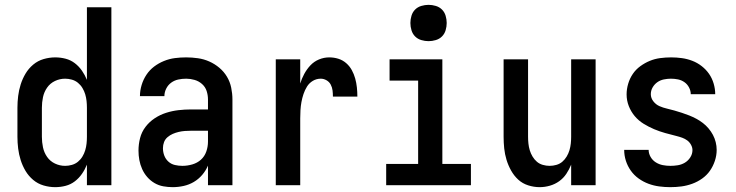

<svg xmlns="http://www.w3.org/2000/svg" viewBox="-20 -765 3040 793"><path d="M208 8Q184 8 160 1Q136 -6 117 -22Q98 -38 85.5 -59Q73 -80 65.5 -103.5Q58 -127 55 -151.5Q52 -176 52 -200V-320Q52 -344 55 -368.5Q58 -393 65.5 -416.5Q73 -440 85.5 -461Q98 -482 117 -498Q136 -514 160 -521Q184 -528 208 -528Q230 -528 251 -522.5Q272 -517 289 -504Q306 -491 318.5 -473Q331 -455 339 -435V-735H440V0H339V-85Q331 -65 318.5 -47Q306 -29 289 -16Q272 -3 251 2.5Q230 8 208 8ZM249 -80Q263 -80 277 -84Q291 -88 302 -97Q313 -106 320.5 -118.5Q328 -131 332 -144.5Q336 -158 337.5 -172Q339 -186 339 -200V-320Q339 -334 337.5 -348Q336 -362 332 -375.5Q328 -389 320.5 -401.5Q313 -414 302 -423Q291 -432 277 -436Q263 -440 249 -440Q227 -440 207 -430.5Q187 -421 174.5 -403Q162 -385 157.5 -363.5Q153 -342 153 -320V-200Q153 -178 157.5 -156.5Q162 -135 174.5 -117Q187 -99 207 -89.5Q227 -80 249 -80Z M693 8Q674 8 654.5 4.5Q635 1 618 -9Q601 -19 588 -34Q575 -49 567 -67Q559 -85 555.5 -104Q552 -123 552 -143Q552 -169 558.5 -194.5Q565 -220 581 -241Q597 -262 619 -276.5Q641 -291 666 -299Q691 -307 717 -310Q743 -313 769 -313H839V-354Q839 -372 833.5 -389Q828 -406 814.5 -418Q801 -430 783.5 -435Q766 -440 749 -440Q732 -440 716 -436.5Q700 -433 687 -423.5Q674 -414 666.5 -399Q659 -384 659 -368Q659 -368 659 -368Q659 -368 659 -368H558Q558 -368 558 -368Q558 -368 558 -368Q558 -391 565 -414Q572 -437 585 -456.5Q598 -476 616.5 -490Q635 -504 657 -513Q679 -522 702 -525Q725 -528 749 -528Q773 -528 797.5 -524.5Q822 -521 844.5 -511Q867 -501 886 -485Q905 -469 917.5 -448Q930 -427 935 -402.5Q940 -378 940 -354V0H839V-81Q830 -60 815 -42.5Q800 -25 780.5 -13.5Q761 -2 738.5 3Q716 8 693 8ZM733 -80Q754 -80 774.5 -86Q795 -92 810 -105.5Q825 -119 832 -139Q839 -159 839 -180V-225H769Q756 -225 743 -224Q730 -223 717.5 -220Q705 -217 693.5 -212Q682 -207 672 -198.5Q662 -190 657.5 -178Q653 -166 653 -153Q653 -137 658.5 -122.5Q664 -108 675.5 -97.5Q687 -87 702.5 -83.5Q718 -80 733 -80Z M1119 0V-520H1220V-420Q1226 -440 1236.5 -459.5Q1247 -479 1262 -495Q1277 -511 1297.5 -519.5Q1318 -528 1340 -528Q1359 -528 1377 -522.5Q1395 -517 1409.5 -504.5Q1424 -492 1433 -475.5Q1442 -459 1447 -441Q1452 -423 1454 -404Q1456 -385 1456 -366H1355Q1355 -379 1353.5 -391.5Q1352 -404 1346 -415.5Q1340 -427 1328.5 -433.5Q1317 -440 1305 -440Q1287 -440 1272 -431Q1257 -422 1248 -407.5Q1239 -393 1233.5 -376.5Q1228 -360 1225 -343.5Q1222 -327 1221 -310Q1220 -293 1220 -276V0Z M1575 0V-88H1707V-432H1589V-520H1807V-88H1925V0ZM1750 -595Q1735 -595 1720 -599.5Q1705 -604 1694.5 -614.5Q1684 -625 1679.5 -640Q1675 -655 1675 -670Q1675 -685 1679.5 -700Q1684 -715 1694.5 -725.5Q1705 -736 1720 -740.5Q1735 -745 1750 -745Q1765 -745 1780 -740.5Q1795 -736 1805.5 -725.5Q1816 -715 1820.5 -700Q1825 -685 1825 -670Q1825 -655 1820.5 -640Q1816 -625 1805.5 -614.5Q1795 -604 1780 -599.5Q1765 -595 1750 -595Z M2209 8Q2185 8 2161.5 0.5Q2138 -7 2120.5 -23Q2103 -39 2091 -60.5Q2079 -82 2072 -105Q2065 -128 2062.5 -152Q2060 -176 2060 -200V-520H2161V-200Q2161 -186 2162.5 -172Q2164 -158 2168 -144.5Q2172 -131 2179.5 -118.5Q2187 -106 2197.5 -97Q2208 -88 2222 -84Q2236 -80 2250 -80Q2264 -80 2278 -84Q2292 -88 2302.5 -97Q2313 -106 2320.5 -118.5Q2328 -131 2332 -144.5Q2336 -158 2337.5 -172Q2339 -186 2339 -200V-520H2440V0H2339V-85Q2331 -65 2319 -47Q2307 -29 2289.5 -16.5Q2272 -4 2251 2Q2230 8 2209 8Z M2748 8Q2726 8 2703 5Q2680 2 2658.5 -6Q2637 -14 2618 -27.5Q2599 -41 2585.5 -60Q2572 -79 2565 -101Q2558 -123 2558 -146Q2558 -146 2558 -146Q2558 -146 2558 -146H2659Q2659 -131 2667 -117Q2675 -103 2688.5 -94.5Q2702 -86 2717.5 -83Q2733 -80 2749 -80Q2764 -80 2779.5 -82.5Q2795 -85 2808.5 -93Q2822 -101 2831 -115Q2840 -129 2840 -145Q2840 -156 2834 -167Q2828 -178 2818.5 -185Q2809 -192 2798 -196Q2787 -200 2775 -203Q2751 -209 2727.5 -215.5Q2704 -222 2681.5 -231.5Q2659 -241 2638 -254Q2617 -267 2601.5 -285.5Q2586 -304 2577 -327Q2568 -350 2568 -375Q2568 -397 2574.5 -419Q2581 -441 2593.5 -459.5Q2606 -478 2624.5 -491.5Q2643 -505 2663.5 -513.5Q2684 -522 2706.5 -525Q2729 -528 2752 -528Q2774 -528 2796 -525Q2818 -522 2839 -514Q2860 -506 2878 -492Q2896 -478 2908.5 -460Q2921 -442 2927.5 -420Q2934 -398 2934 -376Q2934 -376 2934 -376Q2934 -376 2934 -376H2833Q2833 -390 2826 -403.5Q2819 -417 2807 -425.5Q2795 -434 2780.5 -437Q2766 -440 2751 -440Q2737 -440 2722 -437Q2707 -434 2695 -425.5Q2683 -417 2675.5 -404Q2668 -391 2668 -376Q2668 -360 2678.5 -346.5Q2689 -333 2704 -326.5Q2719 -320 2734.5 -316.5Q2750 -313 2765.5 -308.5Q2781 -304 2796.5 -299Q2812 -294 2827 -288Q2842 -282 2856 -274.5Q2870 -267 2883 -257Q2896 -247 2906.5 -234.5Q2917 -222 2924.5 -208Q2932 -194 2936 -178Q2940 -162 2940 -146Q2940 -123 2932.5 -100.5Q2925 -78 2912 -59.5Q2899 -41 2880 -27.5Q2861 -14 2839 -6Q2817 2 2794.5 5Q2772 8 2748 8Z"/></svg>

Font: Zed Mono Semibold
Style: Regular
Weight: 600
Monospace: yes
Designer: Belleve Invis
Foundry: Belleve Invis
Version: Version 1.0.0; ttfautohint (v1.8.4)